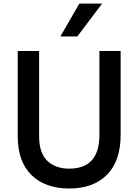

<svg xmlns="http://www.w3.org/2000/svg" viewBox="-20 -1038 788 1095"><path d="M81.1 -260.7V-747.1H203.1V-261.7Q203.1 -165 250 -120.6Q296.9 -76.2 374 -76.2Q546.9 -76.2 546.9 -267.6V-747.1H668V-269.5Q668 -119.1 589.8 -41Q511.7 37.1 375 37.1Q238.3 37.1 159.7 -39.6Q81.1 -116.2 81.1 -260.7ZM324.2 -830.1 432.6 -1017.6H562.5L420.9 -830.1Z"/></svg>

Font: GenEi M Gothic v2 Medium
Style: Regular
Weight: 500
Version: Version 2.0